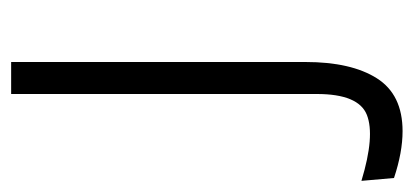

<svg xmlns="http://www.w3.org/2000/svg" viewBox="-264 -338 725 336"><g transform="rotate(-90 98.0 -169.5)"><path d="M37 173Q0 173 -45 158L-50 101Q29 125 65.5 110.5Q102 96 102 23V-512H158V3Q158 83 129.5 128Q101 173 37 173Z"/></g></svg>

Font: Bricolage Grotesque 10pt ExtraLight
Style: Regular
Weight: 200
Designer: Mathieu Triay
Foundry: Atelier Triay
Version: Version 1.000; ttfautohint (v1.8.4.7-5d5b);gftools[0.9.32]